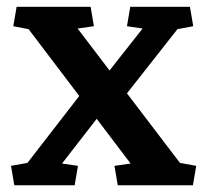

<svg xmlns="http://www.w3.org/2000/svg" viewBox="-20 -550 610 570"><path d="M12.7 -57.6 61.5 -66.4 215.3 -265.1 64.9 -463.4 19.5 -472.2 29.3 -529.8H249L258.8 -472.2L210.4 -465.3L305.2 -340.8L403.3 -465.3L356.9 -472.2L366.7 -529.8H543.9L553.7 -472.2L506.8 -463.4L356.9 -272.9L514.2 -66.4L562.5 -57.6L552.7 0H329.6L319.8 -57.6L367.7 -64.5L267.1 -197.3L164.1 -64.5L211.4 -57.6L201.7 0H22.5Z"/></svg>

Font: NoticiaText-Bold
Style: Bold
Weight: 700
Designer: JM Sole
Foundry: JM Sole
Version: Version 1.003